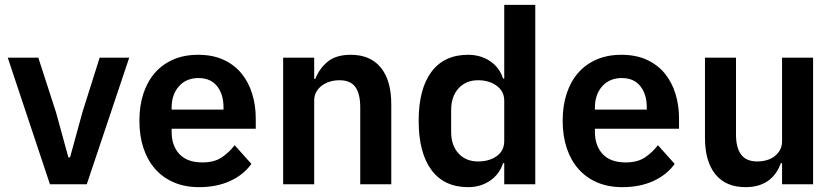

<svg xmlns="http://www.w3.org/2000/svg" viewBox="-20 -760 3448 792"><path d="M186 0 12 -522H138L211 -297L262 -111H269L320 -297L391 -522H513L338 0Z M801 12Q743 12 697.5 -7.5Q652 -27 620.5 -62.5Q589 -98 572 -148.5Q555 -199 555 -262Q555 -324 571.5 -374Q588 -424 619 -459.5Q650 -495 695 -514.5Q740 -534 797 -534Q858 -534 903 -513Q948 -492 977 -456Q1006 -420 1020.5 -372.5Q1035 -325 1035 -271V-229H688V-216Q688 -159 720 -124.5Q752 -90 815 -90Q863 -90 893.5 -110Q924 -130 948 -161L1017 -84Q985 -39 929.5 -13.5Q874 12 801 12ZM799 -438Q748 -438 718 -404Q688 -370 688 -316V-308H902V-317Q902 -371 875.5 -404.5Q849 -438 799 -438Z M1148 0V-522H1276V-435H1281Q1297 -477 1331.5 -505.5Q1366 -534 1427 -534Q1508 -534 1551 -481Q1594 -428 1594 -330V0H1466V-317Q1466 -373 1446 -401Q1426 -429 1380 -429Q1360 -429 1341.5 -423.5Q1323 -418 1308.5 -407.5Q1294 -397 1285 -381.5Q1276 -366 1276 -345V0Z M2060 -87H2055Q2041 -42 2002 -15Q1963 12 1911 12Q1812 12 1759.5 -59Q1707 -130 1707 -262Q1707 -393 1759.5 -463.5Q1812 -534 1911 -534Q1963 -534 2002 -507.5Q2041 -481 2055 -436H2060V-740H2188V0H2060ZM1952 -94Q1998 -94 2029 -116Q2060 -138 2060 -179V-345Q2060 -383 2029 -406Q1998 -429 1952 -429Q1902 -429 1871.5 -395.5Q1841 -362 1841 -306V-216Q1841 -160 1871.5 -127Q1902 -94 1952 -94Z M2547 12Q2489 12 2443.5 -7.5Q2398 -27 2366.5 -62.5Q2335 -98 2318 -148.5Q2301 -199 2301 -262Q2301 -324 2317.5 -374Q2334 -424 2365 -459.5Q2396 -495 2441 -514.5Q2486 -534 2543 -534Q2604 -534 2649 -513Q2694 -492 2723 -456Q2752 -420 2766.5 -372.5Q2781 -325 2781 -271V-229H2434V-216Q2434 -159 2466 -124.5Q2498 -90 2561 -90Q2609 -90 2639.5 -110Q2670 -130 2694 -161L2763 -84Q2731 -39 2675.5 -13.5Q2620 12 2547 12ZM2545 -438Q2494 -438 2464 -404Q2434 -370 2434 -316V-308H2648V-317Q2648 -371 2621.5 -404.5Q2595 -438 2545 -438Z M3206 -87H3201Q3194 -67 3182.5 -49.5Q3171 -32 3153.5 -18Q3136 -4 3111.5 4Q3087 12 3055 12Q2974 12 2931 -41Q2888 -94 2888 -192V-522H3016V-205Q3016 -151 3037 -122.5Q3058 -94 3104 -94Q3123 -94 3141.5 -99Q3160 -104 3174 -114.5Q3188 -125 3197 -140.5Q3206 -156 3206 -177V-522H3334V0H3206Z"/></svg>

Font: IBM Plex Sans KR SemiBold
Style: Regular
Weight: 600
Designer: Mike Abbink; Paul van der Laan; Pieter van Rosmalen; Wujin Sim; Chorong Kim; Dohee Lee;
Foundry: Sandoll Inc.
Version: Version 1.000